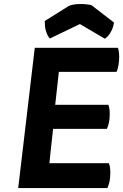

<svg xmlns="http://www.w3.org/2000/svg" viewBox="-20 -953 624 973"><path d="M278.3 -588.9Q350.6 -588.9 570.3 -588.9Q577.1 -601.6 580.1 -622.1Q584 -641.6 584 -665Q584 -679.7 582 -691.4Q581.1 -703.1 577.1 -710.9Q436.5 -710.9 156.2 -710.9Q134.8 -533.2 72.3 0Q184.6 0 524.4 0Q530.3 -13.7 535.2 -33.2Q539.1 -53.7 539.1 -77.1Q539.1 -93.8 537.1 -106.4Q535.2 -118.2 531.2 -126Q430.7 -126 230.5 -126Q234.4 -169.9 249 -299.8Q317.4 -299.8 521.5 -299.8Q527.3 -311.5 532.2 -332Q536.1 -352.5 536.1 -376Q536.1 -390.6 534.2 -402.3Q532.2 -414.1 529.3 -421.9Q439.5 -421.9 259.8 -421.9Q264.6 -463.9 278.3 -588.9ZM443.4 -926.8Q434.6 -929.7 420.9 -930.7Q408.2 -932.6 388.7 -932.6Q367.2 -932.6 351.6 -929.7Q335.9 -926.8 327.1 -921.9Q287.1 -897.5 207 -846.7Q207 -841.8 207 -836.9Q207 -815.4 212.9 -795.9Q219.7 -772.5 232.4 -757.8Q283.2 -782.2 384.8 -831.1Q417 -812.5 511.7 -756.8Q529.3 -768.6 541 -790Q553.7 -811.5 557.6 -838.9Q519.5 -868.2 443.4 -926.8Z"/></svg>

Font: cl
Style: Bold Italic
Weight: 400
Designer: Mitja Miklavcic
Version: Version 7.504; 2011; Build 1022